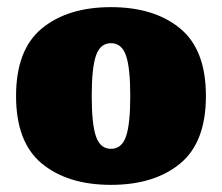

<svg xmlns="http://www.w3.org/2000/svg" viewBox="-20 -508 622 538"><path d="M97.5 -49.5Q25 -109 25 -239Q25 -369 97.5 -428.5Q170 -488 291 -488Q412 -488 484.5 -428.5Q557 -369 557 -239Q557 -109 484.5 -49.5Q412 10 291 10Q170 10 97.5 -49.5ZM249 -352.5Q237 -318 237 -239Q237 -160 249 -125.5Q261 -91 291 -91Q321 -91 333 -125.5Q345 -160 345 -239Q345 -318 333 -352.5Q321 -387 291 -387Q261 -387 249 -352.5Z"/></svg>

Font: Wendy One
Style: Regular
Weight: 400
Designer: Alejandro Inler
Foundry: Alejandro Inler
Version: 1.001